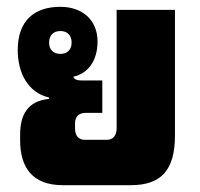

<svg xmlns="http://www.w3.org/2000/svg" viewBox="-20 -543 587 563"><path d="M164 0H364C453 0 493 -45 493 -145V-514H322V-167C322 -145 311 -133 293 -133H229C210 -133 200 -145 200 -167V-181C200 -201 211 -212 231 -212H280V-307H220C206 -307 198 -310 195 -318C237 -327 266 -364 266 -421C266 -485 221 -523 157 -523C82 -523 32 -484 32 -396C32 -328 63 -271 124 -257V-253C60 -247 39 -205 39 -148V-132C39 -53 74 0 164 0ZM157 -385C137 -385 124 -397 124 -418C124 -439 136 -452 157 -452C177 -452 190 -440 190 -418C190 -397 177 -385 157 -385Z"/></svg>

Font: Noto Sans Thai Looped UI Narrow Black
Style: Regular
Weight: 900
Width: 4
Designer: Cadson Demak Team
Foundry: Cadson Demak Co., Ltd.
Version: Version 1.000